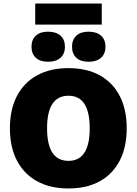

<svg xmlns="http://www.w3.org/2000/svg" viewBox="-20 -1055 773 1085"><path d="M367 -670Q470 -670 543.5 -629.5Q617 -589 656.5 -513Q696 -437 696 -330Q696 -223 656.5 -147Q617 -71 543.5 -30.5Q470 10 367 10Q264 10 190 -30.5Q116 -71 76 -147Q36 -223 36 -330Q36 -437 76 -513Q116 -589 190 -629.5Q264 -670 367 -670ZM367 -514Q246 -514 246 -330Q246 -146 367 -146Q487 -146 487 -330Q487 -514 367 -514ZM251 -876Q297 -876 322 -853.5Q347 -831 347 -791Q347 -751 322 -728.5Q297 -706 251 -706Q207 -706 182.5 -728.5Q158 -751 158 -791Q158 -831 182.5 -853.5Q207 -876 251 -876ZM480 -876Q526 -876 551 -853.5Q576 -831 576 -791Q576 -751 551 -728.5Q526 -706 480 -706Q436 -706 411.5 -728.5Q387 -751 387 -791Q387 -831 411.5 -853.5Q436 -876 480 -876ZM555 -1035V-916H179V-1035Z"/></svg>

Font: Work Sans ExtraBold
Style: Regular
Weight: 800
Designer: Wei Huang
Foundry: Wei Huang
Version: Version 2.012; ttfautohint (v1.8.3)